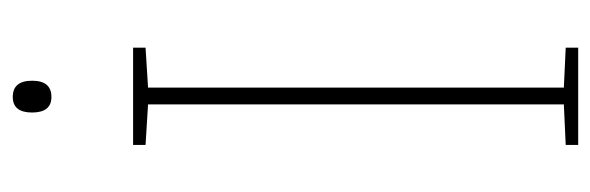

<svg xmlns="http://www.w3.org/2000/svg" viewBox="-340 -608 947 308"><g transform="rotate(-90 134.0 -453.5)"><path d="M212 0H56V-20L121 -23V-690L56 -694V-714H212V-694L148 -690V-23L212 -20ZM133 -907Q108 -907 108 -876Q108 -845 133 -845Q159 -845 159 -876Q159 -907 133 -907Z"/></g></svg>

Font: Noto Sans Display Thin
Style: Regular
Weight: 250
Designer: Monotype Design Team
Foundry: Monotype Imaging Inc.
Version: Version 1.900